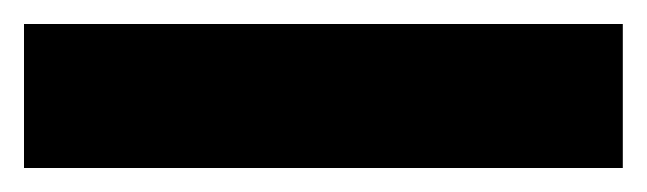

<svg xmlns="http://www.w3.org/2000/svg" viewBox="-22 -900 539 160"><path d="M497 -760H-2V-880H497Z"/></svg>

Font: Noto Sans Gurmukhi UI ExtraCondensed Black
Style: Regular
Weight: 900
Width: 2
Designer: Jelle Bosma - Monotype Design Team
Foundry: Monotype Imaging Inc.
Version: Version 2.004; ttfautohint (v1.8.4.7-5d5b)